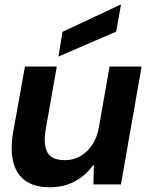

<svg xmlns="http://www.w3.org/2000/svg" viewBox="-20 -776 619 808"><path d="M188 12Q126 12 87.5 -15Q49 -42 36 -93.5Q23 -145 35 -218L85 -496H219L172 -230Q162 -169 179 -135.5Q196 -102 254 -102Q288 -102 317.5 -118.5Q347 -135 367.5 -165.5Q388 -196 396 -239L441 -496H576L489 0H373L375 -81H372Q341 -38 295.5 -13Q250 12 188 12ZM226 -538 243 -642 486 -756H489L469 -643Z"/></svg>

Font: DM Sans 36pt
Style: Bold Italic
Weight: 700
Italic angle: -10°
Designer: Colophon Foundry, Jonny Pinhorn
Foundry: Colophon Foundry
Version: Version 4.004;gftools[0.9.30]